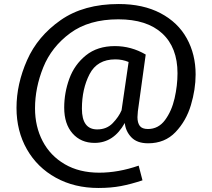

<svg xmlns="http://www.w3.org/2000/svg" viewBox="-20 -721 1054 954"><path d="M952 -351Q952 -277 928.5 -198.5Q905 -120 852 -64.5Q799 -9 716 -9Q661 -9 632.5 -39Q604 -69 600 -110Q545 -11 450 -11Q382 -11 340.5 -58Q299 -105 299 -186Q299 -260 324.5 -330Q350 -400 407 -446Q464 -492 551 -492Q632 -492 704 -450L665 -168Q663 -148 663 -139Q663 -111 674.5 -95.5Q686 -80 715 -80Q767 -80 800 -124.5Q833 -169 847.5 -232.5Q862 -296 862 -357Q862 -485 786 -555Q710 -625 568 -625Q422 -625 329 -556.5Q236 -488 195 -386.5Q154 -285 154 -183Q154 -92 192 -19.5Q230 53 302 95Q374 137 473 137Q568 137 669 102L688 175Q631 194 581 203.5Q531 213 469 213Q350 213 257.5 162Q165 111 113.5 20.5Q62 -70 62 -185Q62 -303 114.5 -422Q167 -541 281.5 -621Q396 -701 570 -701Q691 -701 777.5 -655.5Q864 -610 908 -530.5Q952 -451 952 -351ZM584 -173 619 -413Q588 -426 553 -426Q463 -426 425 -352.5Q387 -279 387 -181Q387 -78 463 -78Q510 -78 540 -109Q570 -140 584 -173Z"/></svg>

Font: Fira Sans
Style: Italic
Weight: 400
Italic angle: -8°
Designer: bBox Type GmbH & Carrois Corporate GbR & Edenspiekermann AG
Foundry: bBox Type GmbH & Carrois Corporate GbR & Edenspiekermann AG
Version: Version 4.301